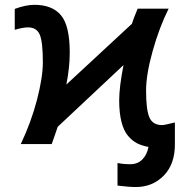

<svg xmlns="http://www.w3.org/2000/svg" viewBox="-20 -586 768 781"><path d="M40 -464.8V-549.8Q85 -566.4 120.1 -566.4Q192.4 -566.4 228 -523.9Q263.7 -481.4 263.7 -372.1Q263.7 -312.5 250 -242.2L516.6 -489.3Q521.5 -506.8 540 -550.8H666Q627.9 -474.6 601.1 -378.9Q574.2 -283.2 574.2 -217.8Q574.2 -138.7 587.9 -107.9Q601.6 -77.1 639.6 -77.1Q648.4 -77.1 691.4 -87.9V2Q691.4 82 646 128.4Q600.6 174.8 532.2 174.8Q504.9 174.8 458 168.9V77.1Q482.4 82 509.8 82Q540 82 559.1 62.5Q578.1 43 584 11.7Q557.6 6.8 538.1 -2.9Q518.6 -12.7 501 -33.2Q483.4 -53.7 474.1 -90.3Q464.8 -127 464.8 -177.7Q464.8 -231.4 482.4 -321.3L214.8 -70.3L205.1 -42Q195.3 -13.7 190.4 0H64.5Q106.4 -87.9 130.4 -179.7Q154.3 -271.5 154.3 -333Q154.3 -416 141.6 -445.3Q128.9 -474.6 93.8 -474.6Q73.2 -474.6 40 -464.8Z"/></svg>

Font: Gothic A1 SemiBold
Style: Regular
Weight: 600
Version: Version 2.50